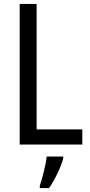

<svg xmlns="http://www.w3.org/2000/svg" viewBox="-20 -734 457 975"><path d="M80 0H398V-77H166V-714H80ZM301 71V61H217C213 102 194 175 182 210V221H229C258 180 289 116 301 71Z"/></svg>

Font: Noto Sans Malayalam Condensed
Style: Regular
Weight: 400
Width: 3
Designer: Jelle Bosma - Monotype Design Team
Foundry: Monotype Imaging Inc.
Version: Version 2.104